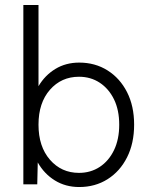

<svg xmlns="http://www.w3.org/2000/svg" viewBox="-20 -742 608 773"><path d="M299 11Q244 11 201 -15.5Q158 -42 132 -88L130 0H74V-722H135V-395Q161 -439 203 -464.5Q245 -490 299 -490Q363 -490 413 -458.5Q463 -427 491.5 -371Q520 -315 520 -240Q520 -165 491.5 -108.5Q463 -52 413 -20.5Q363 11 299 11ZM298 -46Q345 -46 381.5 -70Q418 -94 439 -137.5Q460 -181 460 -240Q460 -299 439 -342Q418 -385 381.5 -409Q345 -433 298 -433Q227 -433 181 -380.5Q135 -328 135 -240Q135 -152 181 -99Q227 -46 298 -46Z"/></svg>

Font: Zen Kaku Gothic Antique
Style: Regular
Weight: 400
Designer: Yoshimichi Ohira
Foundry: Positype
Version: Version 1.001